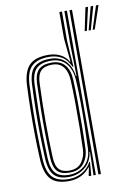

<svg xmlns="http://www.w3.org/2000/svg" viewBox="-90 -858 636 921"><g transform="rotate(-10 228.0 -397.0)"><path d="M326.8 0H314.5V-800H326.8ZM302 0H290.5L293.5 -113.5H291Q285 -65.5 251.5 -39.1Q218 -12.8 172.5 -12.8Q125.2 -12.8 102 -37.1Q78.8 -61.5 75.8 -120.8Q73.2 -175.8 72.1 -233.1Q71 -290.5 71.9 -351.8Q72.8 -413 75.8 -479Q78.2 -539 104.2 -563Q130.2 -587 181.8 -587Q227.2 -587 255.4 -559.9Q283.5 -532.8 290.2 -484H293.2L289.8 -632.2V-800H302ZM176.5 -22.8Q206.5 -22.8 230.9 -35.4Q255.2 -48 270.1 -72.1Q285 -96.2 286.5 -130.5Q288.5 -179 289.8 -238Q291 -297 290.5 -356.8Q290 -416.5 286.8 -466.8Q284.5 -500.5 272.2 -525.1Q260 -549.8 238.2 -563.4Q216.5 -577 185.5 -577Q135.8 -577 113 -554.4Q90.2 -531.8 88 -479Q85.5 -412.8 84.6 -354.1Q83.8 -295.5 84.6 -238.6Q85.5 -181.8 88 -120.2Q90.2 -68 110.9 -45.4Q131.5 -22.8 176.5 -22.8ZM179.8 -32.8Q139.2 -32.8 120.6 -53.2Q102 -73.8 100.2 -121.2Q97.8 -181.2 97 -238.4Q96.2 -295.5 97.1 -354.8Q98 -414 100.2 -480.2Q102 -526.8 122.4 -547.1Q142.8 -567.5 186.5 -567.5Q228.2 -567.5 250.5 -541Q272.8 -514.5 274.5 -466.8Q276.5 -423 277.2 -365.6Q278 -308.2 277.4 -247Q276.8 -185.8 274.8 -130.5Q273.2 -92.5 250.9 -62.6Q228.5 -32.8 179.8 -32.8ZM180.2 -42.5Q222 -42.5 241.5 -69.6Q261 -96.8 262.2 -131Q264 -176.8 264.8 -235Q265.5 -293.2 265 -353.6Q264.5 -414 262.2 -466.5Q260.5 -509.5 241.6 -533.5Q222.8 -557.5 186.8 -557.5Q149 -557.5 131.6 -539.2Q114.2 -521 112.8 -480Q109 -383.5 108.9 -297.5Q108.8 -211.5 112.5 -121.5Q114.2 -77.2 130.9 -59.9Q147.5 -42.5 180.2 -42.5ZM168.8 6.8Q108 6.8 81.2 -23.8Q54.5 -54.2 51.2 -120.2Q48.2 -180.2 47.4 -237.5Q46.5 -294.8 47.4 -354.2Q48.2 -413.8 51.2 -479.5Q54.5 -546 83 -576.4Q111.5 -606.8 176 -606.8Q209.8 -606.8 235.2 -593.6Q260.8 -580.5 273.5 -556.8H276.5L265.2 -670.2V-800H277.8V-654.8L286.2 -530H282.5Q266.5 -566.5 239.8 -581.6Q213 -596.8 179.2 -596.8Q122.5 -596.8 94.4 -570.4Q66.2 -544 63.5 -480.2Q60.5 -412 59.6 -352.4Q58.8 -292.8 59.8 -236.1Q60.8 -179.5 63.5 -119.5Q66.8 -56 92.5 -29.5Q118.2 -3 171.2 -3Q206.8 -3 236.1 -19.4Q265.5 -35.8 281.8 -66.5H285L279.8 0H267.8L268 -5.2L275.5 -41.8H272.8Q257.8 -20.5 231 -6.9Q204.2 6.8 168.8 6.8ZM379.5 -688.2H369L392.5 -800.8H405ZM418 -688.2H407.8L443.8 -800.8H456.2ZM398.8 -688.2H388.2L418 -800.8H430.5Z"/></g></svg>

Font: Big Shoulders Inline Text Thin Light
Style: Regular
Weight: 300
Version: Version 2.002